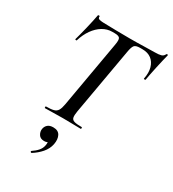

<svg xmlns="http://www.w3.org/2000/svg" viewBox="-219 -770 1044 1162"><g transform="rotate(30 303.5 -189.0)"><path d="M123 0Q121 0 121 -6Q121 -12 123 -12Q158 -12 176.5 -17Q195 -22 204 -37Q213 -52 218 -81L299 -544Q306 -581 298.5 -592.5Q291 -604 261 -604H245Q210 -604 178.5 -585Q147 -566 123 -532Q99 -498 85 -452Q84 -449 78.5 -450.5Q73 -452 74 -454Q78 -468 84.5 -492.5Q91 -517 98 -546Q105 -575 111 -602.5Q117 -630 120 -647Q122 -650 127.5 -649.5Q133 -649 132 -646Q130 -631 145 -628Q160 -625 171 -625Q208 -624 257.5 -623Q307 -622 354 -622Q414 -622 455 -623.5Q496 -625 530 -625Q558 -625 573.5 -629.5Q589 -634 596 -650Q598 -653 603 -652.5Q608 -652 607 -648Q603 -633 596.5 -605.5Q590 -578 583.5 -548Q577 -518 572 -492.5Q567 -467 565 -454Q564 -451 558 -451.5Q552 -452 553 -456Q562 -500 552.5 -533.5Q543 -567 518.5 -585.5Q494 -604 456 -604H440Q409 -604 399.5 -591Q390 -578 384 -542L303 -81Q298 -52 301 -37Q304 -22 321 -17Q338 -12 374 -12Q376 -12 376 -6Q376 0 374 0Q349 0 317.5 -1Q286 -2 248 -2Q213 -2 181 -1Q149 0 123 0ZM189 275Q185 277 181.5 272.5Q178 268 182 265Q205 250 220 232.5Q235 215 239 195Q244 172 237.5 161.5Q231 151 222 149L254 134Q255 155 246 165Q237 175 218 175Q191 175 179.5 156.5Q168 138 171 118Q174 99 187.5 87Q201 75 226 75Q261 75 274 99.5Q287 124 280 161Q273 196 248 225Q223 254 189 275Z"/></g></svg>

Font: Cormorant Garamond Light SemiBold
Style: Italic
Weight: 600
Italic angle: -10°
Version: Version 4.001